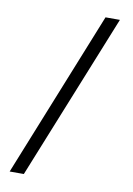

<svg xmlns="http://www.w3.org/2000/svg" viewBox="-91 -773 647 937"><g transform="rotate(10 232.5 -305.0)"><path d="M94.7 106.4H24.4L354.5 -715.8H425.8Z"/></g></svg>

Font: Oxygen
Style: Regular
Weight: 400
Designer: Vernon Adams
Foundry: Vernon Adams
Version: Version Release 0.2.3 webfont; ttfautohint (v0.93.3-1d66) -l